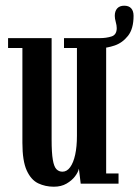

<svg xmlns="http://www.w3.org/2000/svg" viewBox="-20 -660 500 690"><path d="M173.5 11Q143 11 117.2 -1.2Q91.5 -13.5 76 -47.5Q60.5 -81.5 60.5 -146.5V-487.5H9V-523H165.5V-158Q165.5 -111 169.8 -86Q174 -61 182.8 -52Q191.5 -43 204.5 -43Q220.5 -43 232.2 -59.2Q244 -75.5 250.2 -104.2Q256.5 -133 256.5 -172V-487.5H210V-523H361.5V-36.5H406V0H270L263.5 -54Q261 -41.5 249.8 -26.5Q238.5 -11.5 219.2 -0.2Q200 11 173.5 11ZM339 -487V-523Q362 -523 380.8 -529Q399.5 -535 399.5 -559Q399.5 -568.5 396 -581Q392.5 -593.5 392.5 -603Q392.5 -620 401.2 -629.8Q410 -639.5 426.5 -639.5Q443 -639.5 451.5 -630Q460 -620.5 460 -603Q460 -556.5 440 -531.2Q420 -506 392 -496.5Q364 -487 339 -487Z"/></svg>

Font: Imbue Thin 10pt SemiBold
Style: Regular
Weight: 600
Version: Version 1.102